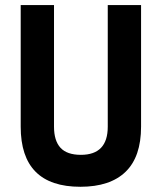

<svg xmlns="http://www.w3.org/2000/svg" viewBox="-20 -713 626 743"><path d="M291 9.8Q60.1 9.8 60.1 -222.7V-693.4H189V-222.7Q189 -168.5 214.1 -141.1Q239.3 -113.8 293 -113.8Q397 -113.8 397 -222.7V-693.4H525.9V-222.7Q525.9 -106.4 466.1 -48.3Q406.2 9.8 291 9.8Z"/></svg>

Font: Cascadia Code PL
Style: Bold
Weight: 700
Monospace: yes
Designer: Aaron Bell
Foundry: Saja Typeworks
Version: Version 2404.023; ttfautohint (v1.8.4)